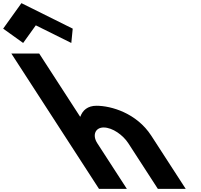

<svg xmlns="http://www.w3.org/2000/svg" viewBox="-554 -1200 1275 1220"><path d="M-533.9 -1018 -406.9 -927 -326.5 -1039 -100.9 -927 -91.9 -1018 -417.8 -1180ZM75 0H252L64.2 -290C31.1 -341 51.4 -390 104.4 -390C161.4 -390 228.1 -341 261.2 -290L449 0H626L407.1 -338C314.4 -481 153 -528 59 -528C3 -528 -29.2 -499 -43.3 -459H-45.3L-305 -860H-482Z"/></svg>

Font: Hussar
Style: BdOpOblSeven
Weight: 700
Foundry: Cannot Into Space Fonts
Version: Version 2.00